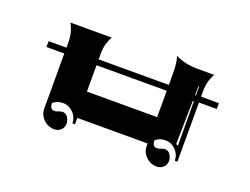

<svg xmlns="http://www.w3.org/2000/svg" viewBox="-65 -612 785 602"><g transform="rotate(20 327.0 -311.0)"><path d="M43 -371.1V-390.6H102.5V-410.2Q102.5 -441.9 87.4 -468.8H225.3Q210 -442.1 210 -410.2V-390.6H444.3V-426.8Q444.3 -465.8 437 -485.4Q469.7 -468.8 511.7 -468.8H567.1Q551.8 -442.1 551.8 -410.2V-390.6H611.3V-371.1H551.8V-173.8H543Q543 -194.3 528.3 -209.1Q513.7 -223.9 493.2 -223.9Q475.1 -223.9 461.2 -212.2Q461.2 -191.4 476.3 -191.2Q481.4 -191.2 489.1 -194.2Q496.8 -197.3 502 -197.3Q513.4 -197.3 519.9 -187.3Q526.4 -177.2 526.4 -166.3Q526.4 -154.1 517.5 -145.5Q508.5 -137 496.1 -137Q474.6 -137 459.5 -151.9Q444.3 -166.7 444.3 -187.7V-195.3H210V-173.8H201.2Q201.2 -194.3 186.5 -209.1Q171.9 -223.9 151.4 -223.9Q133.3 -223.9 119.4 -212.2Q119.4 -191.4 134.5 -191.2Q139.6 -191.2 147.3 -194.2Q155 -197.3 160.2 -197.3Q171.6 -197.3 178.1 -187.3Q184.6 -177.2 184.6 -166.3Q184.6 -154.1 175.7 -145.5Q166.7 -137 154.3 -137Q132.8 -137 117.7 -151.9Q102.5 -166.7 102.5 -187.7V-371.1ZM210 -283.2H444.3V-371.1H210ZM529.3 -224.6 536.1 -220.7 535.4 -369.1H532ZM532.5 -388.7H535.4L535.2 -418.9L533 -418.5Z"/></g></svg>

Font: AgreloyInT3
Style: Medium
Weight: 400
Designer: gluk
Foundry: gluk
Version: Version 0.27